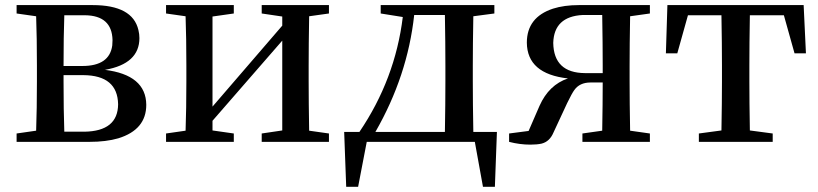

<svg xmlns="http://www.w3.org/2000/svg" viewBox="-20 -546 3147 739"><path d="M227.5 -39.1H304.7Q433.6 -41 434.6 -144.5Q432.6 -255.9 300.8 -256.8H224.6V-232.4Q224.6 -122.1 227.5 -39.1ZM306.6 -487.3H227.5Q224.6 -407.2 224.6 -292H296.9Q401.4 -292 412.1 -371.1Q413.1 -380.9 413.1 -391.6Q411.1 -486.3 306.6 -487.3ZM43.9 -526.4H336.9Q490.2 -526.4 512.7 -430.7Q516.6 -415 516.6 -399.4Q516.6 -300.8 384.8 -277.3Q383.8 -277.3 382.8 -277.3Q542 -257.8 543 -142.6Q543 -46.9 435.5 -13.7Q388.7 0 324.2 0H43.9V-32.2L119.1 -43Q122.1 -127 122.1 -232.4V-293.9Q122.1 -400.4 119.1 -483.4L43.9 -494.1Z M1246.1 -494.1 1169.9 -483.4Q1168 -372.1 1168 -293.9V-232.4Q1168 -154.3 1169.9 -43L1246.1 -32.2V0H987.3V-32.2L1066.4 -43.9V-389.6L797.9 -81.1V-43.9L879.9 -32.2V0H619.1V-32.2L694.3 -43Q697.3 -127 697.3 -232.4V-293.9Q697.3 -400.4 694.3 -483.4L619.1 -494.1V-526.4H879.9V-494.1L797.9 -482.4V-135.7L1066.4 -447.3V-482.4L987.3 -494.1V-526.4H1246.1Z M1424.8 -38.1H1692.4Q1694.3 -149.4 1694.3 -232.4V-293.9Q1694.3 -377 1692.4 -488.3H1574.2Q1548.8 -253.9 1424.8 -38.1ZM1801.8 -38.1H1892.6L1884.8 172.9H1838.9L1807.6 0H1391.6L1358.4 172.9H1312.5L1304.7 -38.1H1363.3Q1501 -241.2 1530.3 -480.5L1445.3 -494.1V-526.4H1882.8V-494.1L1801.8 -483.4Q1799.8 -372.1 1799.8 -293.9V-232.4Q1799.8 -149.4 1801.8 -38.1Z M2231.4 -264.6H2299.8V-293.9Q2299.8 -377 2297.9 -488.3H2222.7Q2112.3 -482.4 2109.4 -380.9Q2111.3 -265.6 2231.4 -264.6ZM2481.4 -494.1 2405.3 -483.4Q2403.3 -372.1 2403.3 -293.9V-232.4Q2403.3 -154.3 2405.3 -43L2481.4 -32.2V0H2221.7V-32.2L2297.9 -43Q2299.8 -148.4 2299.8 -228.5H2252.9Q2210.9 -228.5 2190.4 -199.2Q2181.6 -187.5 2163.1 -149.4L2110.4 -36.1Q2095.7 -1 2064.5 6.8Q2046.9 10.7 2021.5 10.7Q1980.5 10.7 1939.5 0V-32.2L2014.6 -42L2056.6 -138.7Q2092.8 -219.7 2166 -244.1Q2008.8 -261.7 2007.8 -381.8Q2007.8 -479.5 2108.4 -512.7Q2151.4 -526.4 2208 -526.4H2481.4Z M2997.1 -487.3H2866.2Q2864.3 -376 2864.3 -293.9V-232.4Q2864.3 -155.3 2866.2 -43.9L2954.1 -32.2V0H2669.9V-32.2L2756.8 -43.9Q2758.8 -155.3 2758.8 -232.4V-293.9Q2758.8 -376 2756.8 -487.3H2627.9L2586.9 -340.8H2543L2548.8 -526.4H3073.2L3082 -340.8H3038.1Z"/></svg>

Font: GenYoMin JP SemiBold
Style: Regular
Weight: 600
Version: Version 1.001;PS 1;hotconv 16.6.51;makeotf.lib2.5.65220 DEVE